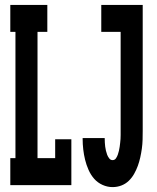

<svg xmlns="http://www.w3.org/2000/svg" viewBox="-20 -755 640 783"><path d="M439 8Q418 8 398 -1Q378 -10 364 -26Q350 -42 341 -62.5Q332 -83 327 -103.5Q322 -124 319.5 -145.5Q317 -167 317 -189V-192H407V-191Q407 -182 407.5 -173.5Q408 -165 409 -157Q410 -149 412 -140.5Q414 -132 417 -124Q420 -116 425.5 -109Q431 -102 439 -102Q448 -102 453 -109.5Q458 -117 460.5 -124.5Q463 -132 465 -140Q467 -148 468 -156Q469 -164 470 -172Q471 -180 471.5 -188Q472 -196 472 -204.5Q472 -213 472 -221V-625H393V-735H562V-221Q562 -203 561.5 -185Q561 -167 558.5 -149Q556 -131 552 -113Q548 -95 542 -78.5Q536 -62 527 -46Q518 -30 505 -17.5Q492 -5 475 1.5Q458 8 439 8ZM22 0V-110H43V-625H22V-735H173V-625H133V-110H205V-187H271V0Z"/></svg>

Font: Iosevka HT Extrabold Extended
Style: Regular
Weight: 800
Width: 7
Monospace: yes
Designer: Belleve Invis
Foundry: Belleve Invis
Version: Version 32.3.0; ttfautohint (v1.8.4)